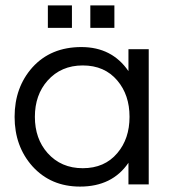

<svg xmlns="http://www.w3.org/2000/svg" viewBox="-20 -682 635 710"><path d="M455 -80Q395 8 276 8Q168 8 100 -67Q34 -141 34 -250Q34 -359 100 -433Q168 -508 281 -508Q394 -508 455 -419V-500H530V0H455ZM286 -60Q367 -60 414 -116Q459 -169 459 -250Q459 -331 414 -384Q367 -440 286 -440Q206 -440 156 -384Q109 -331 109 -250Q109 -169 156 -116Q206 -60 286 -60ZM246 -662V-579H157V-662ZM403 -662V-579H314V-662Z"/></svg>

Font: Questrial
Style: Regular
Weight: 400
Designer: Joe Prince
Foundry: Joe Prince
Version: Version 1.002